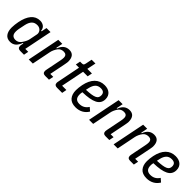

<svg xmlns="http://www.w3.org/2000/svg" viewBox="216 -1754 2860 2860"><g transform="rotate(45 1646.5 -324.0)"><path d="M374 0Q318 0 318 -51Q318 -59 319 -66.5Q320 -74 322 -82L328 -112H317Q294 -50 258.5 -19Q223 12 169 12Q103 12 69.5 -33Q36 -78 36 -157Q36 -185 40 -219Q44 -253 50 -284Q73 -402 127 -466Q181 -530 266 -530Q312 -530 344.5 -505Q377 -480 381 -432H392L409 -518H494L405 -75H467L453 0ZM205 -65Q262 -65 296 -112Q315 -138 330 -167Q345 -196 350 -222L376 -353Q379 -371 374 -388.5Q369 -406 357 -420.5Q345 -435 326 -444Q307 -453 282 -453Q227 -453 195 -419.5Q163 -386 149 -321L127 -214Q124 -199 123 -184Q122 -169 122 -158Q122 -110 144 -87.5Q166 -65 205 -65Z M553 0 657 -518H742L721 -413H732Q775 -530 881 -530Q936 -530 964 -495.5Q992 -461 992 -396Q992 -390 991.5 -384.5Q991 -379 990 -371.5Q989 -364 987 -353Q985 -342 982 -325L932 -75H994L979 0H899Q844 0 844 -52Q844 -65 848 -82L896 -322Q904 -360 904 -386Q904 -421 887 -436.5Q870 -452 840 -452Q813 -452 791 -443Q769 -434 752 -413Q732 -388 717.5 -356Q703 -324 698 -295L639 0Z M1148 0Q1093 0 1093 -50Q1093 -58 1094 -65Q1095 -72 1097 -80L1169 -443H1102L1116 -518H1151Q1176 -518 1184.5 -526.5Q1193 -535 1198 -561L1218 -660H1298L1269 -518H1366L1351 -443H1255L1181 -75H1271L1257 0Z M1549 12Q1459 12 1416 -38.5Q1373 -89 1373 -173Q1373 -199 1376.5 -231Q1380 -263 1386 -292Q1410 -408 1471 -469Q1532 -530 1625 -530Q1658 -530 1686.5 -521.5Q1715 -513 1736 -495.5Q1757 -478 1769 -452Q1781 -426 1781 -391Q1781 -303 1702.5 -263Q1624 -223 1463 -220Q1459 -203 1458 -190.5Q1457 -178 1457 -168Q1457 -114 1481.5 -89Q1506 -64 1554 -64Q1601 -64 1636 -84.5Q1671 -105 1695 -143L1748 -97Q1715 -43 1664 -15.5Q1613 12 1549 12ZM1616 -457Q1562 -457 1530.5 -424.5Q1499 -392 1485 -329L1475 -283Q1540 -286 1582.5 -292.5Q1625 -299 1650.5 -311Q1676 -323 1686 -341Q1696 -359 1696 -385Q1696 -457 1616 -457Z M1824 0 1928 -518H2013L1992 -413H2003Q2046 -530 2152 -530Q2207 -530 2235 -495.5Q2263 -461 2263 -396Q2263 -390 2262.5 -384.5Q2262 -379 2261 -371.5Q2260 -364 2258 -353Q2256 -342 2253 -325L2203 -75H2265L2250 0H2170Q2115 0 2115 -52Q2115 -65 2119 -82L2167 -322Q2175 -360 2175 -386Q2175 -421 2158 -436.5Q2141 -452 2111 -452Q2084 -452 2062 -443Q2040 -434 2023 -413Q2003 -388 1988.5 -356Q1974 -324 1969 -295L1910 0Z M2341 0 2445 -518H2530L2509 -413H2520Q2563 -530 2669 -530Q2724 -530 2752 -495.5Q2780 -461 2780 -396Q2780 -390 2779.5 -384.5Q2779 -379 2778 -371.5Q2777 -364 2775 -353Q2773 -342 2770 -325L2720 -75H2782L2767 0H2687Q2632 0 2632 -52Q2632 -65 2636 -82L2684 -322Q2692 -360 2692 -386Q2692 -421 2675 -436.5Q2658 -452 2628 -452Q2601 -452 2579 -443Q2557 -434 2540 -413Q2520 -388 2505.5 -356Q2491 -324 2486 -295L2427 0Z M3044 12Q2954 12 2911 -38.5Q2868 -89 2868 -173Q2868 -199 2871.5 -231Q2875 -263 2881 -292Q2905 -408 2966 -469Q3027 -530 3120 -530Q3153 -530 3181.5 -521.5Q3210 -513 3231 -495.5Q3252 -478 3264 -452Q3276 -426 3276 -391Q3276 -303 3197.5 -263Q3119 -223 2958 -220Q2954 -203 2953 -190.5Q2952 -178 2952 -168Q2952 -114 2976.5 -89Q3001 -64 3049 -64Q3096 -64 3131 -84.5Q3166 -105 3190 -143L3243 -97Q3210 -43 3159 -15.5Q3108 12 3044 12ZM3111 -457Q3057 -457 3025.5 -424.5Q2994 -392 2980 -329L2970 -283Q3035 -286 3077.5 -292.5Q3120 -299 3145.5 -311Q3171 -323 3181 -341Q3191 -359 3191 -385Q3191 -457 3111 -457Z"/></g></svg>

Font: IBM Plex Sans Cond Text
Style: Italic
Weight: 450
Width: 3
Italic angle: -11°
Designer: Mike Abbink, Paul van der Laan, Pieter van Rosmalen
Foundry: Bold Monday
Version: Version 1.3